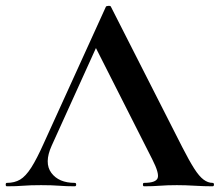

<svg xmlns="http://www.w3.org/2000/svg" viewBox="-28 -653 770 673"><path d="M-4 0Q-8 0 -8 -6Q-8 -12 -4 -12Q23 -12 42.5 -23.5Q62 -35 81.5 -65.5Q101 -96 126 -152L343 -629Q344 -632 352 -632.5Q360 -633 361 -629L611 -137Q635 -90 652.5 -62.5Q670 -35 685.5 -23.5Q701 -12 717 -12Q722 -12 722 -6Q722 0 717 0Q687 0 654.5 -2Q622 -4 592 -4Q558 -4 533 -2Q508 0 477 0Q473 0 473 -6Q473 -12 477 -12Q518 -12 524.5 -28.5Q531 -45 506 -94L303 -495L352 -581L153 -142Q126 -82 152 -47Q178 -12 234 -12Q239 -12 239 -6Q239 0 234 0Q204 0 179 -2Q154 -4 116 -4Q77 -4 53.5 -2Q30 0 -4 0Z"/></svg>

Font: Cormorant Garamond Light
Style: Regular
Weight: 300
Designer: Christian Thalmann (Catharsis Fonts)
Foundry: Catharsis Fonts
Version: Version 4.001